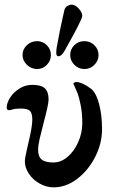

<svg xmlns="http://www.w3.org/2000/svg" viewBox="-20 -791 493 826"><path d="M87 -96Q87 -110 93.5 -137.5Q100 -165 101 -171Q119 -245 119 -276Q119 -304 108.5 -314Q98 -324 70 -324Q47 -324 35.5 -320.5Q24 -317 20 -317Q14 -317 11.5 -319.5Q9 -322 9 -329Q9 -348 23.5 -371Q38 -394 63.5 -410Q89 -426 119 -426Q157 -426 173 -411Q189 -396 189 -363Q189 -351 183 -324Q177 -297 169 -268Q157 -222 150.5 -193.5Q144 -165 144 -146Q144 -117 159.5 -104.5Q175 -92 210 -92Q242 -92 270.5 -116Q299 -140 316.5 -179.5Q334 -219 334 -262Q334 -305 327 -339Q320 -373 314.5 -387.5Q309 -402 296 -430V-431Q296 -434 300 -436Q304 -438 308 -438Q333 -438 372 -409Q394 -391 406.5 -343Q419 -295 419 -235Q419 -174 389.5 -116Q360 -58 312 -21.5Q264 15 211 15Q179 15 150 -1.5Q121 -18 104 -44Q87 -70 87 -96ZM404 -554Q404 -579 386 -596.5Q368 -614 343 -614Q317 -614 299.5 -596.5Q282 -579 282 -554Q282 -530 300 -512Q318 -494 343 -494Q368 -494 386 -512Q404 -530 404 -554ZM199 -554Q199 -579 181.5 -596.5Q164 -614 140 -614Q114 -614 95.5 -596.5Q77 -579 77 -554Q77 -530 96 -512Q115 -494 140 -494Q164 -494 181.5 -512Q199 -530 199 -554ZM257 -571Q334 -707 334 -723Q334 -737 319 -754Q304 -771 288 -771Q279 -771 269.5 -765Q260 -759 257 -748Q235 -652 224 -587Q222 -575 222 -561Q223 -554 225 -551.5Q227 -549 232 -549Q244 -549 257 -571Z"/></svg>

Font: EB Garamond SemiBold
Style: Regular
Weight: 600
Designer: Georg Duffner and Octavio Pardo
Foundry: Georg Duffner
Version: Version 1.000